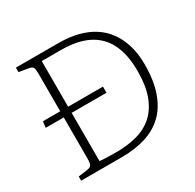

<svg xmlns="http://www.w3.org/2000/svg" viewBox="-153 -866 1045 1031"><g transform="rotate(-30 369.5 -350.5)"><path d="M67 0V-26L125 -34Q144 -37 150 -47Q156 -57 156 -85V-341H44L49 -379H156V-616Q156 -641 150.5 -651Q145 -661 122 -664L67 -673V-701H330Q397 -701 451.5 -687Q506 -673 547.5 -645.5Q589 -618 617 -578Q645 -538 660 -486Q675 -434 675 -371Q675 -271 650 -200Q625 -129 579 -85Q533 -41 467.5 -20.5Q402 0 320 0ZM308 -38Q377 -38 435 -53.5Q493 -69 535 -106Q577 -143 600.5 -205Q624 -267 624 -360Q624 -462 590.5 -529Q557 -596 490.5 -629Q424 -662 322 -662H205V-379H421V-341H205V-42Q221 -40 250.5 -39Q280 -38 308 -38Z"/></g></svg>

Font: Literata ExtraLight
Style: Regular
Weight: 250
Designer: Latin by Veronika Burian and Jose Scaglione. Greek by Irene Vlachou. Cyrillic by Vera Evstafieva.
Foundry: TypeTogether
Version: Version 3.103;gftools[0.9.29]